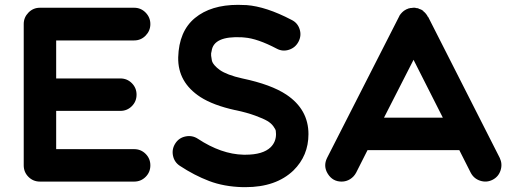

<svg xmlns="http://www.w3.org/2000/svg" viewBox="-20 -750 2113 793"><path d="M534 -134Q562 -134 581.5 -114.5Q601 -95 601 -67Q601 -39 581.5 -19.5Q562 0 534 0H145Q117 0 97.5 -19.5Q78 -39 78 -67V-651Q78 -678 97.5 -698Q117 -718 145 -718H534Q562 -718 581.5 -698Q601 -678 601 -650.5Q601 -623 581.5 -603Q562 -583 534 -583H212V-426H477Q505 -426 524.5 -406.5Q544 -387 544 -359Q544 -331 524.5 -311.5Q505 -292 477 -292H212V-134Z M1254 -196Q1254 -107 1192 -46Q1120 23 994 23Q989 23 983 23Q905 21 843.5 -2.5Q782 -26 723 -65Q700 -80 694.5 -107Q689 -134 704 -157.5Q719 -181 746.5 -186.5Q774 -192 797 -177Q894 -113 986 -111Q991 -111 994 -111Q1066 -111 1098 -142Q1120 -164 1120 -196Q1120 -204 1119 -210Q1118 -216 1109 -228.5Q1100 -241 1084 -250.5Q1068 -260 1034 -272.5Q1000 -285 953 -295H952Q861 -315 808 -349Q714 -410 716 -513Q719 -621 785 -675.5Q851 -730 963 -730Q978 -730 996 -729Q997 -729 997.5 -729Q998 -729 998 -729Q1079 -723 1184 -668Q1209 -656 1217.5 -629.5Q1226 -603 1213 -578Q1200 -553 1173.5 -544.5Q1147 -536 1123 -549Q1043 -591 990 -595Q984 -595 979 -596Q862 -602 854 -539Q851 -530 852 -520Q853 -510 855 -500.5Q857 -491 866 -480.5Q875 -470 888.5 -460.5Q902 -451 925.5 -442Q949 -433 981 -426Q1100 -401 1163 -359Q1254 -298 1254 -196Z M2044 -98Q2056 -73 2047.5 -46.5Q2039 -20 2014.5 -7.5Q1990 5 1963.5 -3.5Q1937 -12 1924 -37L1877 -130H1498L1451 -37Q1442 -20 1426 -10Q1410 0 1391 0Q1354 0 1334 -32Q1314 -64 1331 -98L1628 -681Q1628 -682 1630 -685Q1630 -685 1630 -685.5Q1630 -686 1631 -687Q1635 -693 1640 -698Q1641 -699 1641.5 -699.5Q1642 -700 1642 -700Q1644 -702 1645.5 -703Q1647 -704 1649 -706Q1649 -706 1651 -707Q1658 -712 1665 -714Q1667 -715 1667 -715Q1670 -716 1672 -716Q1673 -716 1676 -717Q1676 -717 1677 -717Q1678 -717 1679 -717Q1683 -718 1687 -718Q1687 -718 1687 -718H1688H1689Q1692 -718 1695 -718Q1697 -717 1697 -717Q1701 -717 1704 -716Q1705 -716 1706 -716Q1709 -715 1712 -713Q1713 -713 1715 -712Q1718 -711 1718 -711Q1718 -711 1719 -710.5Q1720 -710 1720 -710Q1721 -709 1722 -709Q1725 -707 1728 -705V-704Q1741 -694 1748 -679Q1748 -680 1748 -680Q1748 -680 1748 -681ZM1566 -264H1809L1688 -503Z"/></svg>

Font: Multiround Pro
Style: Regular
Weight: 400
Designer: Ivan Filipov, Sasha Pavljenko
Version: Version 1.005;Fontself Maker 3.5.4